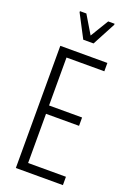

<svg xmlns="http://www.w3.org/2000/svg" viewBox="-168 -956 694 1016"><g transform="rotate(20 179.0 -448.0)"><path d="M62 0V-688H327V-641H114V-371H300V-324H114V-47H327V0ZM165 -760 97 -890V-896H133L194 -794L256 -896H292V-890L223 -760Z"/></g></svg>

Font: Saira ExtraCondensed Light
Style: Regular
Weight: 300
Width: 2
Designer: Hector Gatti with collaboration of the Omnibus-Type team
Foundry: Omnibus-Type
Version: Version 1.101